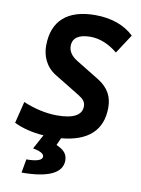

<svg xmlns="http://www.w3.org/2000/svg" viewBox="-100 -770 786 1072"><g transform="rotate(10 293.0 -234.0)"><path d="M98.6 234.4C249 234.4 327.6 197.3 327.6 126C327.6 88.4 306.2 66.9 264.2 48.8L282.7 7.3C433.6 -5.9 512.7 -78.1 512.7 -206.1C512.7 -264.6 491.7 -314.5 426.3 -354.5L295.4 -434.6C263.2 -454.6 246.1 -480.5 246.1 -509.8C246.1 -555.2 280.8 -579.1 346.7 -579.1C398.9 -579.1 452.1 -557.6 501 -517.1L571.8 -625.5C519 -676.3 443.4 -703.1 352.5 -703.1C195.3 -703.1 110.8 -628.9 110.8 -486.8C110.8 -433.6 131.8 -372.1 193.4 -334.5L335 -248C365.2 -229.5 377.4 -214.4 377.4 -189.9C377.4 -140.1 330.1 -114.3 238.3 -114.3C177.7 -114.3 111.8 -128.4 45.4 -156.2L15.1 -33.2C62 -10.3 119.1 3.9 183.1 8.3L138.7 90.3C180.2 97.7 201.7 109.9 201.7 126C201.7 146.5 170.9 157.2 112.3 157.2Z"/></g></svg>

Font: Cascadia Code NF
Style: Bold Italic
Weight: 700
Italic angle: -10°
Monospace: yes
Designer: Aaron Bell
Foundry: Saja Typeworks
Version: Version 2404.023